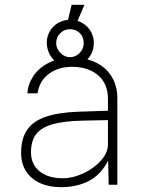

<svg xmlns="http://www.w3.org/2000/svg" viewBox="-20 -766 592 796"><path d="M174 -590Q174 -615.5 187 -637.2Q200 -659 222.2 -671.5Q244.5 -684 271 -684Q298 -684 320.5 -671.2Q343 -658.5 356 -636.5Q369 -614.5 369 -588Q369 -560.5 356 -538Q343 -515.5 320.5 -502.8Q298 -490 271 -490Q244 -490 221.8 -503Q199.5 -516 186.8 -539Q174 -562 174 -590ZM327 -587Q327 -612.5 310.8 -628.8Q294.5 -645 270 -645Q247 -645 230 -628.5Q213 -612 213 -587Q213 -572.5 221 -559Q229 -545.5 242.2 -537.2Q255.5 -529 270 -529Q285.5 -529 298.8 -537.2Q312 -545.5 319.5 -558.8Q327 -572 327 -587ZM277 -746H330L293 -659H256ZM67.5 -132Q67.5 -190.5 92 -227Q116.5 -263.5 169.2 -281.8Q222 -300 308.5 -303L427.5 -307V-357Q427.5 -398 409 -427.8Q390.5 -457.5 357 -473.2Q323.5 -489 279.5 -489Q222 -489 182.8 -460Q143.5 -431 135.5 -379H93.5Q96 -417 118.5 -451Q141 -485 182.8 -506Q224.5 -527 281.5 -527Q336.5 -527 378.2 -506.5Q420 -486 443.2 -447.8Q466.5 -409.5 466.5 -358V0H430.5L428.5 -100Q397 -40 347 -15Q297 10 233.5 10Q183 10 145.5 -7.2Q108 -24.5 87.8 -56.5Q67.5 -88.5 67.5 -132ZM427.5 -167V-268L327.5 -266Q245 -264.5 197.5 -250.8Q150 -237 129.2 -209Q108.5 -181 108.5 -135Q108.5 -84.5 144 -55.8Q179.5 -27 239.5 -27Q282 -27 326 -47.5Q370 -68 398.8 -100.5Q427.5 -133 427.5 -167Z"/></svg>

Font: Public Sans VF
Style: Regular
Weight: 400
Designer: Pablo Impallari, Rodrigo Fuenzalida (Modified by Dan O. Williams and USWDS)
Version: Version 1.003